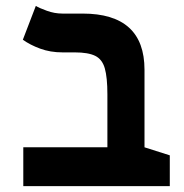

<svg xmlns="http://www.w3.org/2000/svg" viewBox="-20 -632 626 652"><path d="M556.6 -104.5V0H59.1V-131.8H344.7V-311.5Q344.7 -369.1 335.9 -399.9Q327.1 -430.7 303.2 -442.4Q279.3 -454.1 233.9 -454.1H192.4Q150.9 -454.1 116.5 -466.8Q82 -479.5 57.6 -497.1L101.6 -611.8Q112.8 -605 138.9 -595.5Q165 -585.9 191.9 -585.9H260.3Q470.7 -585.9 470.7 -395V-131.8Z"/></svg>

Font: Cascadia Mono
Style: Bold
Weight: 700
Monospace: yes
Designer: Aaron Bell
Foundry: Saja Typeworks
Version: Version 2404.023; ttfautohint (v1.8.4)